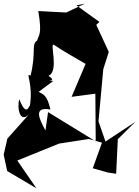

<svg xmlns="http://www.w3.org/2000/svg" viewBox="-26 -796 755 1043"><path d="M605 148 614 -40 709 -134 547 -27 509 -137 535 -420 565 -514 497 -661 514 -677 389 -767 435 -776 334 -728 182 -736C204 -605 184 -609 176 -576C142 -555 172 -513 140 -385C108 -405 158 -344 135 -213C138 -256 125 -136 79 -257C65 -214 81 -116 137 -181L14 -43L-6 44L13 133L172 227L68 76L295 -16L457 -41L528 -21L478 118L559 141ZM263 -356C198 -369 297 -345 237 -384C298 -409 240 -571 268 -552C323 -514 382 -483 439 -449L363 -270L492 -287L494 -28L235 -187L221 -87C190 -145 150 -219 248 -201C229 -282 210 -282 184 -297Z"/></svg>

Font: Asimov Silicon
Style: Regular
Weight: 400
Designer: Google
Version: Version 2.000980; 2014